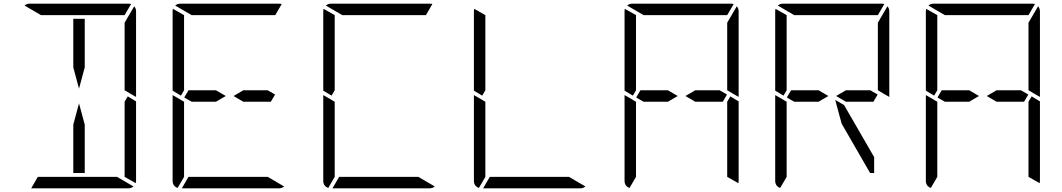

<svg xmlns="http://www.w3.org/2000/svg" viewBox="-20 -1020 5752 1040"><path d="M439 -345V-83H377V-345L408 -460ZM672 -498 717 -471V-41Q717 -32 715 -28L655 -62V-70V-82V-83V-134V-265V-450V-469ZM377 -655V-918H439V-655L408 -540ZM202 -938 113 -990Q125 -1000 140 -1000H408H676Q686 -1000 690 -998L655 -938H625H439H377ZM614 -62 703 -10Q691 0 676 0H408H149L185 -62H191H377H439ZM717 -959V-500V-495L682 -515L664 -526L655 -531V-550V-735V-866V-897L707 -986Q717 -974 717 -959Z M1298 -531H1430L1470 -508L1447 -469H1298L1245 -500ZM960 -502 915 -529V-959Q915 -968 917 -972L977 -938V-928V-918V-866V-735V-548V-531ZM942 -2Q915 -12 915 -41V-500V-505L950 -485L968 -474L977 -469V-452V-265V-134V-83V-82V-72V-62ZM1018 -938 929 -990Q941 -1000 956 -1000H1224H1492Q1502 -1000 1506 -998L1471 -938H1441H1255H1193ZM1430 -62 1519 -10Q1507 0 1492 0H1224H965L1001 -62H1007H1193H1255ZM1150 -469H1018L978 -492L1001 -531H1150L1203 -500Z M1776 -502 1731 -529V-959Q1731 -968 1733 -972L1793 -938V-928V-918V-866V-735V-548V-531ZM1758 -2Q1731 -12 1731 -41V-500V-505L1766 -485L1784 -474L1793 -469V-452V-265V-134V-83V-82V-72V-62ZM1834 -938 1745 -990Q1757 -1000 1772 -1000H2040H2308Q2318 -1000 2322 -998L2287 -938H2257H2071H2009ZM2246 -62 2335 -10Q2323 0 2308 0H2040H1781L1817 -62H1823H2009H2071Z M2592 -502 2547 -529V-959Q2547 -968 2549 -972L2609 -938V-928V-918V-866V-735V-548V-531ZM2574 -2Q2547 -12 2547 -41V-500V-505L2582 -485L2600 -474L2609 -469V-452V-265V-134V-83V-82V-72V-62ZM3062 -62 3151 -10Q3139 0 3124 0H2856H2597L2633 -62H2639H2825H2887Z M3746 -531H3878L3918 -508L3895 -469H3746L3693 -500ZM3936 -498 3981 -471V-41Q3981 -32 3979 -28L3919 -62V-70V-82V-83V-134V-265V-450V-469ZM3408 -502 3363 -529V-959Q3363 -968 3365 -972L3425 -938V-928V-918V-866V-735V-548V-531ZM3390 -2Q3363 -12 3363 -41V-500V-505L3398 -485L3416 -474L3425 -469V-452V-265V-134V-83V-82V-72V-62ZM3466 -938 3377 -990Q3389 -1000 3404 -1000H3672H3940Q3950 -1000 3954 -998L3919 -938H3889H3703H3641ZM3598 -469H3466L3426 -492L3449 -531H3598L3651 -500ZM3981 -959V-500V-495L3946 -515L3928 -526L3919 -531V-550V-735V-866V-897L3971 -986Q3981 -974 3981 -959Z M4552 -451 4715 -169V-83H4693L4539 -350L4504 -479ZM4562 -531H4694L4734 -508L4711 -469H4562L4509 -500ZM4224 -502 4179 -529V-959Q4179 -968 4181 -972L4241 -938V-928V-918V-866V-735V-548V-531ZM4206 -2Q4179 -12 4179 -41V-500V-505L4214 -485L4232 -474L4241 -469V-452V-265V-134V-83V-82V-72V-62ZM4282 -938 4193 -990Q4205 -1000 4220 -1000H4488H4756Q4766 -1000 4770 -998L4735 -938H4705H4519H4457ZM4414 -469H4282L4242 -492L4265 -531H4414L4467 -500ZM4797 -959V-500V-495L4762 -515L4744 -526L4735 -531V-550V-735V-866V-897L4787 -986Q4797 -974 4797 -959Z M5378 -531H5510L5550 -508L5527 -469H5378L5325 -500ZM5568 -498 5613 -471V-41Q5613 -32 5611 -28L5551 -62V-70V-82V-83V-134V-265V-450V-469ZM5040 -502 4995 -529V-959Q4995 -968 4997 -972L5057 -938V-928V-918V-866V-735V-548V-531ZM5022 -2Q4995 -12 4995 -41V-500V-505L5030 -485L5048 -474L5057 -469V-452V-265V-134V-83V-82V-72V-62ZM5098 -938 5009 -990Q5021 -1000 5036 -1000H5304H5572Q5582 -1000 5586 -998L5551 -938H5521H5335H5273ZM5230 -469H5098L5058 -492L5081 -531H5230L5283 -500ZM5613 -959V-500V-495L5578 -515L5560 -526L5551 -531V-550V-735V-866V-897L5603 -986Q5613 -974 5613 -959Z"/></svg>

Font: DSEG14 Modern
Style: Light
Weight: 300
Designer: Keshikan(Twitter:@keshinomi_88pro)
Version: Version 0.46